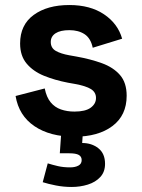

<svg xmlns="http://www.w3.org/2000/svg" viewBox="-20 -530 564 764"><path d="M276 14Q179 14 117 -28Q55 -70 42 -148L158 -178Q165 -143 181.5 -123Q198 -103 222.5 -94.5Q247 -86 276 -86Q320 -86 341 -101.5Q362 -117 362 -140Q362 -163 342 -175.5Q322 -188 278 -196L250 -201Q198 -211 155 -228.5Q112 -246 86 -277Q60 -308 60 -357Q60 -431 114 -470.5Q168 -510 256 -510Q339 -510 394 -473Q449 -436 466 -376L349 -340Q341 -378 316.5 -394Q292 -410 256 -410Q220 -410 201 -397.5Q182 -385 182 -363Q182 -339 202 -327.5Q222 -316 256 -310L284 -305Q340 -295 385.5 -278.5Q431 -262 457.5 -231.5Q484 -201 484 -149Q484 -71 427.5 -28.5Q371 14 276 14ZM265 214Q233 214 202.5 208Q172 202 150 195L170 120Q189 126 210.5 131Q232 136 259 136Q279 136 292 129Q305 122 305 107Q305 93 293.5 86.5Q282 80 256 80H218L225 -20H311L307 39Q345 39 371.5 60Q398 81 398 122Q398 154 379 174.5Q360 195 329.5 204.5Q299 214 265 214Z"/></svg>

Font: Space Grotesk
Style: Bold
Weight: 700
Designer: Florian Karsten
Foundry: Florian Karsten
Version: Version 2.000